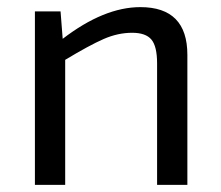

<svg xmlns="http://www.w3.org/2000/svg" viewBox="-20 -519 621 539"><path d="M374 -499Q506 -499 506 -365V0H421V-341Q421 -389 405 -408Q389 -427 351 -427Q311 -427 271 -409.5Q231 -392 163 -351V0H78V-487H150L156 -410Q272 -499 374 -499Z"/></svg>

Font: Exo 2
Style: Regular
Weight: 400
Designer: Natanael Gama
Version: Version 1.001;PS 001.001;hotconv 1.0.70;makeotf.lib2.5.58329